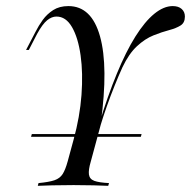

<svg xmlns="http://www.w3.org/2000/svg" viewBox="-20 -602 619 622"><path d="M80.6 -158.9 83.1 -167.7H438.7L436.3 -158.9ZM102.4 0 104.8 -8.9Q138.7 -12.1 156.5 -18.1Q174.2 -24.2 183.1 -38.3Q191.9 -52.4 199.2 -79L218.5 -150Q238.7 -223.4 244 -294.4Q249.2 -365.3 241.1 -422.6Q233.1 -479.8 213.3 -514.1Q193.5 -548.4 162.9 -548.4Q147.6 -548.4 132.7 -536.3Q117.7 -524.2 100 -491.9L73.4 -440.3H64.5L95.2 -499.2Q104.8 -518.5 118.5 -537.5Q132.3 -556.5 152.4 -569.4Q172.6 -582.3 201.6 -582.3Q276.6 -582.3 304 -484.3Q331.5 -386.3 306.5 -203.2L300.8 -199.2Q329 -291.9 358.5 -363.3Q387.9 -434.7 418.5 -483.5Q449.2 -532.3 479.8 -557.3Q510.5 -582.3 539.5 -582.3Q558.1 -582.3 568.5 -573Q579 -563.7 579 -548.4Q579 -528.2 564.9 -519.4Q550.8 -510.5 527.8 -504.4Q504.8 -498.4 477.4 -487.5Q450 -476.6 423.8 -452.4Q397.6 -428.2 376.6 -383.9Q364.5 -357.3 351.2 -324.2Q337.9 -291.1 326.2 -258.1Q314.5 -225 306.5 -198.4L274.2 -79Q266.1 -51.6 268.1 -36.7Q270.2 -21.8 285.5 -16.1Q300.8 -10.5 333.1 -8.9L330.6 0Q311.3 -0.8 283.5 -1.6Q255.6 -2.4 218.5 -2.4Q180.6 -2.4 149.6 -1.6Q118.5 -0.8 102.4 0Z"/></svg>

Font: Playfair 144pt Light
Style: Italic
Weight: 300
Italic angle: -15.6°
Designer: Claus Eggers Sørensen
Foundry: Claus Eggers Sørensen
Version: Version 2.001;gftools[0.9.30]